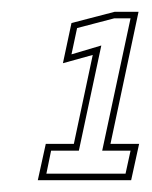

<svg xmlns="http://www.w3.org/2000/svg" viewBox="-20 -720 258 325"><path d="M44 -415 57.5 -476.5H105L137 -627L86.5 -613L101 -681L174 -700H214.5L167 -476.5H215.5L202 -415ZM58.5 -426H192.5L201 -465H153L201 -689H173.5L110.5 -672.5L101 -628L151.5 -643L113.5 -465H66.5Z"/></svg>

Font: Tourney Condensed ExtraLight
Style: Italic
Weight: 200
Width: 3
Italic angle: -12°
Designer: Tyler Finck
Foundry: Etcetera Type Co
Version: Version 1.010; ttfautohint (v1.8.3)